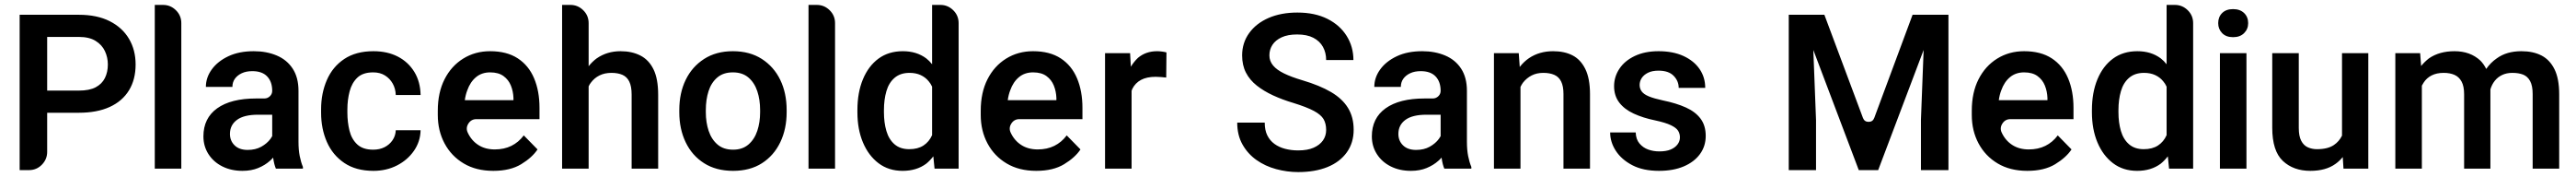

<svg xmlns="http://www.w3.org/2000/svg" viewBox="-20 -691 10487 719"><path d="M532 -429Q532 -368 505 -324Q478 -280 426.5 -256.5Q375 -233 301 -233H172V-74Q172 -44 150.5 -22Q129 0 98 0H60V-631H301Q375 -631 426.5 -605Q478 -579 505 -533.5Q532 -488 532 -429ZM419 -429Q419 -458 407 -483.5Q395 -509 369 -525Q343 -541 301 -541H172V-323H301Q344 -323 369.5 -336.5Q395 -350 407 -374Q419 -398 419 -429Z M644 -671Q674 -671 696 -649.5Q718 -628 718 -597V-6H610V-671Z M1213 -13V-6H1103Q1096 -22 1092 -49Q1092 -50 1092 -50Q1092 -50 1092 -51Q1085 -43 1079 -38Q1059 -20 1031 -8.5Q1003 3 967 3Q921 3 885 -15Q849 -33 828.5 -65Q808 -97 808 -137Q808 -211 864 -251Q920 -291 1023 -291H1056Q1069 -291 1078.5 -300Q1088 -309 1088 -322Q1088 -359 1067.5 -380.5Q1047 -402 1007 -402Q982 -402 964 -393.5Q946 -385 936 -371Q926 -357 926 -338H818Q818 -376 842 -409Q866 -442 909.5 -462.5Q953 -483 1013 -483Q1065 -483 1106.5 -465.5Q1148 -448 1171.5 -412Q1195 -376 1195 -322V-115Q1195 -82 1200 -57Q1205 -32 1213 -13ZM1088 -138V-225H1030Q973 -225 944.5 -204Q916 -183 916 -147Q916 -119 935 -100.5Q954 -82 988 -82Q1020 -82 1043.5 -95Q1067 -108 1081 -127Q1084 -132 1088 -138Z M1591 -162H1692Q1691 -116 1665 -78.5Q1639 -41 1596 -19Q1553 3 1500 3Q1429 3 1381.5 -29Q1334 -61 1310.5 -114.5Q1287 -168 1287 -233V-247Q1287 -312 1310.5 -366Q1334 -420 1381.5 -451.5Q1429 -483 1500 -483Q1557 -483 1599.5 -461Q1642 -439 1666.5 -399Q1691 -359 1692 -305H1591Q1590 -331 1578.5 -351.5Q1567 -372 1547 -384.5Q1527 -397 1499 -397Q1457 -397 1434.5 -375.5Q1412 -354 1403 -319.5Q1394 -285 1394 -247V-233Q1394 -195 1402.5 -160.5Q1411 -126 1434 -104.5Q1457 -83 1499 -83Q1525 -83 1545 -93Q1565 -103 1577.5 -121Q1590 -139 1591 -162Z M1919 -207Q1898 -207 1886.5 -189Q1875 -171 1884 -152Q1899 -120 1927 -102Q1955 -84 1994 -84Q2032 -84 2061.5 -98.5Q2091 -113 2112 -141L2168 -84Q2146 -51 2101.5 -24Q2057 3 1988 3Q1918 3 1867.5 -27Q1817 -57 1789.5 -108.5Q1762 -160 1762 -224V-241Q1762 -315 1789.5 -369Q1817 -423 1865.5 -453Q1914 -483 1975 -483Q2043 -483 2087.5 -454Q2132 -425 2154 -373Q2176 -321 2176 -253V-207ZM1872 -284H2070V-293Q2069 -320 2059.5 -343.5Q2050 -367 2029.5 -382Q2009 -397 1975 -397Q1941 -397 1917.5 -377.5Q1894 -358 1882 -324Q1875 -306 1872 -284Z M2659 -306V-6H2551V-307Q2551 -340 2541.5 -359.5Q2532 -379 2513.5 -387Q2495 -395 2469 -395Q2441 -395 2420 -384.5Q2399 -374 2385 -355Q2380 -349 2376 -340V-6H2268V-671H2302Q2332 -671 2354 -649.5Q2376 -628 2376 -597V-422Q2391 -441 2409 -454Q2451 -483 2506 -483Q2552 -483 2586.5 -465.5Q2621 -448 2640 -409.5Q2659 -371 2659 -306Z M3182 -244V-235Q3182 -167 3156 -113Q3130 -59 3081.5 -28Q3033 3 2964 3Q2895 3 2846 -28Q2797 -59 2771 -113Q2745 -167 2745 -235V-244Q2745 -313 2771 -366.5Q2797 -420 2846 -451.5Q2895 -483 2963 -483Q3032 -483 3081 -451.5Q3130 -420 3156 -366.5Q3182 -313 3182 -244ZM3074 -235V-244Q3074 -286 3062.5 -320.5Q3051 -355 3026.5 -376Q3002 -397 2963 -397Q2924 -397 2899.5 -376Q2875 -355 2864 -320.5Q2853 -286 2853 -244V-235Q2853 -194 2864.5 -159.5Q2876 -125 2900.5 -104Q2925 -83 2964 -83Q3002 -83 3026.5 -104Q3051 -125 3062.5 -159.5Q3074 -194 3074 -235Z M3305 -671Q3335 -671 3357 -649.5Q3379 -628 3379 -597V-6H3271V-671Z M3774 -671H3808Q3838 -671 3860 -649.5Q3882 -628 3882 -597V-6H3784L3779 -56Q3765 -38 3750 -26Q3711 3 3654 3Q3597 3 3556 -28Q3515 -59 3492.5 -112.5Q3470 -166 3470 -235V-244Q3470 -315 3492.5 -369Q3515 -423 3556 -453Q3597 -483 3655 -483Q3711 -483 3750 -454Q3763 -444 3774 -430ZM3774 -142V-339Q3768 -352 3760 -361Q3747 -377 3727.5 -386Q3708 -395 3682 -395Q3645 -395 3621.5 -375Q3598 -355 3588 -320.5Q3578 -286 3578 -244V-235Q3578 -193 3588 -159Q3598 -125 3621 -105Q3644 -85 3681 -85Q3716 -85 3739 -100Q3762 -115 3774 -142Z M4129 -207Q4108 -207 4096.5 -189Q4085 -171 4094 -152Q4109 -120 4137 -102Q4165 -84 4204 -84Q4242 -84 4271.5 -98.5Q4301 -113 4322 -141L4378 -84Q4356 -51 4311.5 -24Q4267 3 4198 3Q4128 3 4077.5 -27Q4027 -57 3999.5 -108.5Q3972 -160 3972 -224V-241Q3972 -315 3999.5 -369Q4027 -423 4075.5 -453Q4124 -483 4185 -483Q4253 -483 4297.5 -454Q4342 -425 4364 -373Q4386 -321 4386 -253V-207ZM4082 -284H4280V-293Q4279 -320 4269.5 -343.5Q4260 -367 4239.5 -382Q4219 -397 4185 -397Q4151 -397 4127.5 -377.5Q4104 -358 4092 -324Q4085 -306 4082 -284Z M4728 -478 4727 -376Q4717 -377 4706 -378Q4695 -379 4684 -379Q4648 -379 4624.5 -366.5Q4601 -354 4589 -330Q4588 -328 4586 -322V-6H4478V-475H4580L4583 -420Q4596 -441 4612 -456Q4644 -483 4690 -483Q4699 -483 4710.5 -481.5Q4722 -480 4728 -478Z M5490 -164Q5490 -111 5462 -72Q5434 -33 5383.5 -12.5Q5333 8 5264 8Q5219 8 5174.5 -4Q5130 -16 5094.5 -41Q5059 -66 5037.5 -104Q5016 -142 5016 -193H5128Q5128 -162 5138.5 -141Q5149 -120 5167.5 -106.5Q5186 -93 5211 -86.5Q5236 -80 5264 -80Q5302 -80 5327 -91Q5352 -102 5365 -120.5Q5378 -139 5378 -163Q5378 -189 5367.5 -207Q5357 -225 5328 -240.5Q5299 -256 5244 -273Q5200 -286 5162 -303.5Q5124 -321 5095.5 -343.5Q5067 -366 5051.5 -396Q5036 -426 5036 -466Q5036 -517 5064.5 -556.5Q5093 -596 5143.5 -618Q5194 -640 5261 -640Q5332 -640 5383 -614.5Q5434 -589 5461.5 -545Q5489 -501 5489 -447H5378Q5378 -477 5365 -500.5Q5352 -524 5326 -537.5Q5300 -551 5260 -551Q5222 -551 5197 -539.5Q5172 -528 5159.5 -509Q5147 -490 5147 -466Q5147 -443 5162 -425Q5177 -407 5207 -392.5Q5237 -378 5281 -365Q5352 -344 5398 -317Q5444 -290 5467 -252.5Q5490 -215 5490 -164Z M5969 -13V-6H5859Q5852 -22 5848 -49Q5848 -50 5848 -50Q5848 -50 5848 -51Q5841 -43 5835 -38Q5815 -20 5787 -8.5Q5759 3 5723 3Q5677 3 5641 -15Q5605 -33 5584.5 -65Q5564 -97 5564 -137Q5564 -211 5620 -251Q5676 -291 5779 -291H5812Q5825 -291 5834.5 -300Q5844 -309 5844 -322Q5844 -359 5823.5 -380.5Q5803 -402 5763 -402Q5738 -402 5720 -393.5Q5702 -385 5692 -371Q5682 -357 5682 -338H5574Q5574 -376 5598 -409Q5622 -442 5665.5 -462.5Q5709 -483 5769 -483Q5821 -483 5862.5 -465.5Q5904 -448 5927.5 -412Q5951 -376 5951 -322V-115Q5951 -82 5956 -57Q5961 -32 5969 -13ZM5844 -138V-225H5786Q5729 -225 5700.5 -204Q5672 -183 5672 -147Q5672 -119 5691 -100.5Q5710 -82 5744 -82Q5776 -82 5799.5 -95Q5823 -108 5837 -127Q5840 -132 5844 -138Z M6452 -308V-6H6344V-309Q6344 -341 6334.5 -360Q6325 -379 6306.5 -387Q6288 -395 6262 -395Q6235 -395 6214.5 -384.5Q6194 -374 6179 -355Q6174 -348 6169 -338V-6H6061V-475H6162L6166 -419Q6182 -440 6204 -455Q6246 -483 6302 -483Q6348 -483 6381 -466Q6414 -449 6433 -410.5Q6452 -372 6452 -308Z M6923 -139Q6923 -97 6899.5 -65Q6876 -33 6833.5 -15Q6791 3 6733 3Q6668 3 6624 -20Q6580 -43 6557 -78.5Q6534 -114 6534 -153H6638Q6639 -125 6653.5 -108Q6668 -91 6689 -83.5Q6710 -76 6734 -76Q6762 -76 6780 -83.5Q6798 -91 6808 -104Q6818 -117 6818 -133Q6818 -148 6810.5 -160Q6803 -172 6781 -182.5Q6759 -193 6717 -202Q6668 -212 6630 -229.5Q6592 -247 6571 -274.5Q6550 -302 6550 -341Q6550 -379 6571.5 -411.5Q6593 -444 6634 -463.5Q6675 -483 6731 -483Q6790 -483 6832.5 -463.5Q6875 -444 6898 -410.5Q6921 -377 6921 -334H6813Q6813 -362 6792.5 -383Q6772 -404 6731 -404Q6705 -404 6688 -395.5Q6671 -387 6662.5 -374Q6654 -361 6654 -346Q6654 -331 6662.5 -319.5Q6671 -308 6691.5 -299.5Q6712 -291 6749 -283Q6803 -272 6842 -254.5Q6881 -237 6902 -209Q6923 -181 6923 -139Z M7765 -631H7911V0H7799V-203L7810 -488L7625 0H7546L7361 -488L7372 -203V0H7261V-631H7406L7563 -212Q7569 -196 7586 -196Q7603 -196 7609 -212Z M8163 -207Q8142 -207 8130.5 -189Q8119 -171 8128 -152Q8143 -120 8171 -102Q8199 -84 8238 -84Q8276 -84 8305.5 -98.5Q8335 -113 8356 -141L8412 -84Q8390 -51 8345.5 -24Q8301 3 8232 3Q8162 3 8111.5 -27Q8061 -57 8033.5 -108.5Q8006 -160 8006 -224V-241Q8006 -315 8033.5 -369Q8061 -423 8109.5 -453Q8158 -483 8219 -483Q8287 -483 8331.5 -454Q8376 -425 8398 -373Q8420 -321 8420 -253V-207ZM8116 -284H8314V-293Q8313 -320 8303.5 -343.5Q8294 -367 8273.5 -382Q8253 -397 8219 -397Q8185 -397 8161.5 -377.5Q8138 -358 8126 -324Q8119 -306 8116 -284Z M8799 -671H8833Q8863 -671 8885 -649.5Q8907 -628 8907 -597V-6H8809L8804 -56Q8790 -38 8775 -26Q8736 3 8679 3Q8622 3 8581 -28Q8540 -59 8517.5 -112.5Q8495 -166 8495 -235V-244Q8495 -315 8517.5 -369Q8540 -423 8581 -453Q8622 -483 8680 -483Q8736 -483 8775 -454Q8788 -444 8799 -430ZM8799 -142V-339Q8793 -352 8785 -361Q8772 -377 8752.5 -386Q8733 -395 8707 -395Q8670 -395 8646.5 -375Q8623 -355 8613 -320.5Q8603 -286 8603 -244V-235Q8603 -193 8613 -159Q8623 -125 8646 -105Q8669 -85 8706 -85Q8741 -85 8764 -100Q8787 -115 8799 -142Z M9009 -597Q9009 -622 9025 -638Q9041 -654 9069.5 -654Q9098 -654 9114.5 -638Q9131 -622 9131 -597Q9131 -573 9114.5 -556.5Q9098 -540 9069.5 -540Q9041 -540 9025 -556.5Q9009 -573 9009 -597ZM9124 -6H9016V-475H9124Z M9513 -475H9620V-6H9519L9516 -53Q9502 -36 9486 -25Q9447 3 9384 3Q9315 3 9272 -37.5Q9229 -78 9229 -172V-475H9337V-171Q9337 -138 9347 -119Q9357 -100 9374 -92.5Q9391 -85 9411 -85Q9455 -85 9480 -102Q9501 -116 9513 -140Z M10397 -308V-6H10289V-309Q10289 -343 10278.5 -362Q10268 -381 10250 -388Q10232 -395 10206 -395Q10183 -395 10165 -386.5Q10147 -378 10135 -363Q10123 -348 10117 -328Q10117 -327 10117 -323.5Q10117 -320 10117 -318V-6H10010V-308Q10010 -341 9999.5 -360Q9989 -379 9970.5 -387Q9952 -395 9927 -395Q9898 -395 9877.5 -384.5Q9857 -374 9845 -355Q9842 -350 9838 -343V-6H9730V-475H9831L9835 -423Q9850 -441 9867 -454Q9909 -483 9971 -483Q10035 -483 10076 -445Q10090 -431 10100 -411Q10118 -437 10143 -454Q10183 -483 10243 -483Q10291 -483 10325 -465.5Q10359 -448 10378 -409.5Q10397 -371 10397 -308Z"/></svg>

Font: Placeholder Sans Medium
Style: Regular
Weight: 500
Designer: The Branx Europe S.L
Version: Version 1.006;Fontself Maker 3.5.7